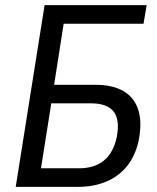

<svg xmlns="http://www.w3.org/2000/svg" viewBox="-20 -725 611 745"><path d="M41 0 153 -705H549L537 -633H227L190 -396H350Q417 -396 459 -371.5Q501 -347 516.5 -299Q532 -251 518 -179Q505 -120 472.5 -80Q440 -40 391.5 -20Q343 0 284 0ZM139 -72H287Q346 -72 383 -102Q420 -132 433 -193Q446 -260 421 -292Q396 -324 334 -324H179Z"/></svg>

Font: Nunito Sans 10pt Condensed Medium
Style: Italic
Weight: 500
Width: 3
Italic angle: -9°
Designer: Vernon Adams
Foundry: Vernon Adams
Version: Version 3.101;gftools[0.9.27]